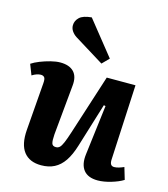

<svg xmlns="http://www.w3.org/2000/svg" viewBox="-118 -887 871 994"><g transform="rotate(15 317.0 -390.0)"><path d="M4.5 -479Q21.5 -490.5 48 -501Q74.5 -511.5 103.3 -518.8Q132 -526 154 -526Q203 -526 227 -500.8Q251 -475.5 246 -427L220.5 -158.5Q218 -124 222.3 -110.3Q226.5 -96.5 244 -96.5Q256.5 -96.5 264.8 -104.5Q273 -112.5 281.8 -133Q290.5 -153.5 302.5 -190.5L406 -512.5H560L540 -110Q539 -92 544.5 -83.5Q550 -75 562.5 -75Q574.5 -75 588.3 -79.3Q602 -83.5 614 -89L633 -25Q620.5 -17 603.8 -10Q587 -3 568.5 2.5Q550 8 531.8 11Q513.5 14 498 14Q445 14 421.5 -16.3Q398 -46.5 405 -101.5L438 -368.5L428.5 -370.5L356 -135Q340 -82.5 317.8 -49.7Q295.5 -17 265.2 -1.5Q235 14 194.5 14Q132 14 101.2 -25.7Q70.5 -65.5 76.5 -143.5L96.5 -399.5Q98.5 -423 92.2 -430.7Q86 -438.5 72.5 -438.5Q63 -438.5 51 -434.5Q39 -430.5 26.5 -422.5ZM396 -611.5 360.5 -575.5 201 -674Q185.5 -684 175.7 -698.5Q166 -713 166.5 -730Q167 -753.5 185.7 -771.5Q204.5 -789.5 250.5 -793.5Z"/></g></svg>

Font: Literata
Style: Italic
Weight: 400
Italic angle: -2°
Designer: Latin by Veronika Burian and Jose Scaglione. Greek by Irene Vlachou. Cyrillic by Vera Evstafieva
Foundry: TypeTogether
Version: Version 3.103;gftools[0.9.29]